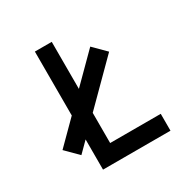

<svg xmlns="http://www.w3.org/2000/svg" viewBox="-159 -843 968 986"><g transform="rotate(-30 325.0 -350.0)"><path d="M175 -179 116 -120 45 -191 175 -321V-700H275V-421L434 -580L505 -509L275 -279V-100H575V0H175Z"/></g></svg>

Font: Monoikos Medium
Style: Regular
Weight: 500
Designer: Brian Krent
Version: Version 0.088